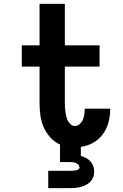

<svg xmlns="http://www.w3.org/2000/svg" viewBox="-20 -755 640 995"><path d="M230 220V130H345Q352 130 358.5 129.5Q365 129 372 128Q379 127 385.5 123.5Q392 120 392 113Q392 105 386.5 99Q381 93 374 90Q367 87 359.5 86Q352 85 345 85H291V-6Q262 -19 240.5 -43Q219 -67 206.5 -95.5Q194 -124 189.5 -155.5Q185 -187 185 -219V-410H93V-520H185V-735H316V-520H496V-410H316V-219Q316 -207 317 -195.5Q318 -184 319.5 -172.5Q321 -161 324 -149.5Q327 -138 332.5 -128Q338 -118 347 -110Q356 -102 368 -102Q382 -102 393 -112Q404 -122 409.5 -135Q415 -148 417 -162Q419 -176 419 -190V-192H551V-188Q551 -154 542 -120.5Q533 -87 513 -59.5Q493 -32 462.5 -15Q432 2 399 6V53Q413 57 425.5 63.5Q438 70 448 80.5Q458 91 463 105Q468 119 468 134Q468 148 463.5 161.5Q459 175 449.5 185.5Q440 196 427 202.5Q414 209 400.5 213Q387 217 373 218.5Q359 220 345 220Z"/></svg>

Font: Iosevka Extrabold Extended
Style: Regular
Weight: 800
Width: 7
Monospace: yes
Designer: Belleve Invis
Foundry: Belleve Invis
Version: Version 32.5.0; ttfautohint (v1.8.4)